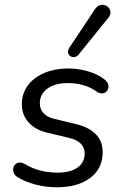

<svg xmlns="http://www.w3.org/2000/svg" viewBox="-20 -786 521 815"><path d="M222.8 8.9Q174.8 8.9 131.3 -2.4Q87.9 -13.8 56.5 -33Q43.8 -39.8 39.2 -50.4Q34.7 -60.9 36.2 -70.9Q37.7 -80.9 44.3 -87.9Q51 -95 61.5 -96.1Q72 -97.3 85.2 -89.9Q116.7 -70.7 152 -61.9Q187.2 -53.1 224.4 -53.1Q278.3 -53.1 308.9 -74.6Q339.4 -96 339.4 -134.6Q339.4 -159.9 322.5 -176.6Q305.6 -193.3 274.4 -200.4L179.7 -223.1Q130 -234.7 101.4 -266.4Q72.7 -298.1 72.7 -343.9Q72.7 -387.3 96.9 -421.4Q121.1 -455.5 166.1 -475.4Q211.1 -495.3 272 -495.3Q312.3 -495.3 353 -483.4Q393.7 -471.5 421 -450.9Q432.7 -442.5 437.4 -431.9Q442 -421.4 439.7 -411.9Q437.5 -402.4 430.6 -396.3Q423.7 -390.3 413.3 -389.6Q402.8 -388.9 390.1 -397.3Q365.1 -415.6 334 -424.4Q302.9 -433.3 268.7 -433.3Q213.3 -433.3 181.2 -410Q149.1 -386.7 149.1 -347.7Q149.1 -323.9 163.8 -306.6Q178.5 -289.4 209.3 -281.7L304 -259Q357.1 -246 386.5 -216.4Q415.9 -186.7 415.9 -140.4Q415.9 -70.3 362.9 -30.7Q309.9 8.9 222.8 8.9ZM314.4 -555.3Q306.2 -545 296.1 -543.8Q286.1 -542.5 278.6 -547.6Q271 -552.8 269 -562.5Q267.1 -572.3 274.4 -583.5L382.1 -745.3Q391.4 -759.6 402.9 -763.5Q414.4 -767.5 424.7 -764.3Q434.9 -761.2 441.8 -752.6Q448.6 -744.1 448.9 -732.8Q449.1 -721.5 439.3 -709.8Z"/></svg>

Font: Nunito ExtraLight
Style: Italic
Weight: 200
Italic angle: -9°
Designer: Vernon Adams
Foundry: Vernon Adams
Version: Version 3.602